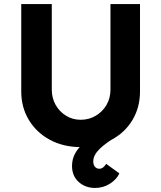

<svg xmlns="http://www.w3.org/2000/svg" viewBox="-20 -721 797 949"><path d="M336 99Q336 67 350 40Q364 13 389.5 -10Q415 -33 448.5 -53Q482 -73 520 -92L556 -46Q531 -31 510 -16Q489 -1 473.5 14Q458 29 449.5 44.5Q441 60 441 77Q441 93 449 103Q457 113 471 113Q481 113 489 107Q497 101 505 89L570 136Q557 165 524 186.5Q491 208 450 208Q402 208 369 178.5Q336 149 336 99ZM85 -269V-701H236V-278Q236 -236 255 -202.5Q274 -169 306.5 -149Q339 -129 379 -129Q420 -129 453.5 -149Q487 -169 506.5 -202.5Q526 -236 526 -278V-701H672V-269Q672 -190 634.5 -127.5Q597 -65 530 -29.5Q463 6 379 6Q294 6 227.5 -29.5Q161 -65 123 -127.5Q85 -190 85 -269Z"/></svg>

Font: Our Lexend SemiBold
Style: Regular
Weight: 600
Designer: Bonnie Shaver-Troup, Thomas Jockin
Foundry: Lexend
Version: Version 1.007